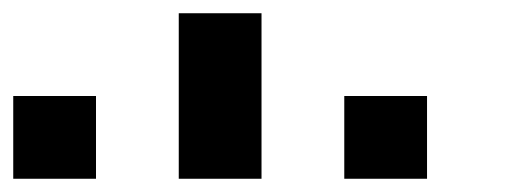

<svg xmlns="http://www.w3.org/2000/svg" viewBox="-20 -895 790 290"><path d="M625 -750V-625H500V-750ZM125 -750V-625H0V-750ZM375 -625H250V-875H375Z"/></svg>

Font: CraftyPE
Style: Regular
Weight: 400
Designer: Erek Butcher
Foundry: Haunted Coop
Version: Version 0.018;April 4, 2024;FontCreator 15.0.0.2962 64-bit